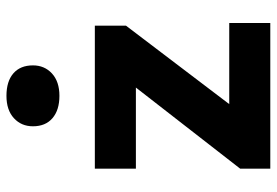

<svg xmlns="http://www.w3.org/2000/svg" viewBox="-148 -688 837 580"><g transform="rotate(-90 270.0 -398.5)"><path d="M50 0V-91L295 -406H50V-530H482V-436L245 -124H490V0ZM270 -637Q227 -637 202.5 -658Q178 -679 178 -717Q178 -752 202.5 -774.5Q227 -797 270 -797Q314 -797 338 -776Q362 -755 362 -717Q362 -682 337.5 -659.5Q313 -637 270 -637Z"/></g></svg>

Font: Readex Pro bold
Style: Bold
Weight: 700
Designer: Bonnie Shaver-Troup, Thomas Jockin
Foundry: Lexend
Version: Version 1.200; ttfautohint (v1.8.3)